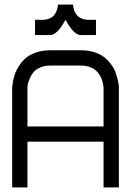

<svg xmlns="http://www.w3.org/2000/svg" viewBox="-20 -820 606 840"><path d="M33.2 0V-433.1Q33.2 -436.5 33.7 -442.6Q34.2 -448.7 37.4 -466.1Q40.5 -483.4 46.4 -499Q52.2 -514.6 64.7 -533.9Q77.1 -553.2 94 -567.1Q110.8 -581.1 138.4 -590.6Q166 -600.1 200.2 -600.1H333.5Q367.7 -600.1 395 -590.8Q422.4 -581.5 439.5 -566.9Q456.5 -552.2 469 -534.4Q481.4 -516.6 487.1 -498.8Q492.7 -481 496.1 -466.3Q499.5 -451.7 500 -442.4V-433.1V0H433.1V-200.2H100.1V0ZM100.1 -433.1V-266.6H433.1V-433.1Q433.1 -435.1 432.9 -438.7Q432.6 -442.4 430.7 -452.9Q428.7 -463.4 425.3 -472.7Q421.9 -481.9 414.6 -493.7Q407.2 -505.4 397.2 -513.7Q387.2 -522 370.6 -527.6Q354 -533.2 333.5 -533.2H200.2Q172.4 -533.2 151.6 -522.9Q130.9 -512.7 121.6 -497.8Q112.3 -482.9 106.7 -468.3Q101.1 -453.6 100.6 -443.4ZM133.3 -666.5V-733.4H166.5Q185.1 -733.4 199 -740.2Q212.9 -747.1 219.2 -756.8Q225.6 -766.6 229 -776.4Q232.4 -786.1 232.9 -793L233.4 -799.8H299.8Q299.8 -798.3 300 -795.9Q300.3 -793.5 301.5 -786.6Q302.7 -779.8 304.9 -773.4Q307.1 -767.1 312.3 -759.5Q317.4 -752 324.2 -746.3Q331.1 -740.7 342 -737.1Q353 -733.4 366.7 -733.4H399.9V-666.5H333.5Q305.7 -666.5 272.9 -722.2Q266.6 -733.4 266.6 -733.4Q265.1 -730.5 262.7 -726.1Q260.3 -721.7 252.7 -710.2Q245.1 -698.7 237.8 -689.9Q230.5 -681.2 220 -673.8Q209.5 -666.5 200.2 -666.5Z"/></svg>

Font: Malkor
Style: Regular
Weight: 400
Version: Version 1.3